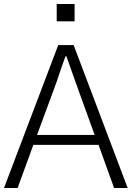

<svg xmlns="http://www.w3.org/2000/svg" viewBox="-22 -944 661 964"><path d="M262.7 -836.9V-923.8H352.5V-836.9ZM164.1 -266.6H453.1L356.4 -534.2Q349.6 -554.7 333.5 -599.1Q317.4 -643.6 311.5 -661.1H306.6Q301.8 -648.4 285.6 -602.1Q269.5 -555.7 262.7 -534.2ZM-2 0 270.5 -717.8H347.7L619.1 0H550.8L472.7 -216.8H145.5L66.4 0Z"/></svg>

Font: Gothic A1 Light
Style: Regular
Weight: 300
Version: Version 2.50